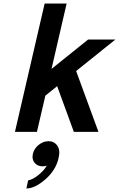

<svg xmlns="http://www.w3.org/2000/svg" viewBox="-20 -750 676 1092"><path d="M65 0 234 -730H359L273 -358L481 -525H636L413 -346L540 0H400L305 -260L238 -206L190 0ZM256 53Q288 53 306 78.5Q324 104 313 150Q297 219 237.5 270.5Q178 322 130 322L140 276Q167 271 199 245Q231 219 246 192Q235 196 223 196Q193 196 176.5 175.5Q160 155 167 125Q174 95 200 74Q226 53 256 53Z"/></svg>

Font: Miedinger
Style: Bold-Italic
Weight: 700
Italic angle: -13°
Version: Version 001.000